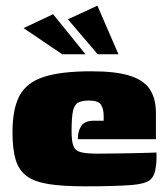

<svg xmlns="http://www.w3.org/2000/svg" viewBox="-20 -651 589 676"><path d="M278 5Q200 5 150.5 -3Q101 -11 73.5 -31.5Q46 -52 35 -89Q24 -126 24 -185Q24 -267 48.5 -313.5Q73 -360 133.5 -380Q194 -400 302 -400Q387 -400 436.5 -384.5Q486 -369 507.5 -336.5Q529 -304 529 -253V-161H254Q254 -189 266 -207.5Q278 -226 311 -226H345V-242Q345 -268 335.5 -282.5Q326 -297 293 -297Q267 -297 254 -289Q241 -281 236.5 -258Q232 -235 232 -189Q232 -154 238.5 -137Q245 -120 265 -115Q285 -110 325 -110Q341 -110 373 -110.5Q405 -111 440 -111.5Q475 -112 501 -113Q527 -114 531 -114V-91Q531 -74 527 -53.5Q523 -33 513 -22Q498 -4 442 0.5Q386 5 278 5ZM199 -460 63 -552 167 -601 281 -460ZM324 -460 219 -583 323 -631 397 -460Z"/></svg>

Font: Genos Thin Black
Style: Regular
Weight: 900
Version: Version 1.010